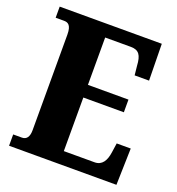

<svg xmlns="http://www.w3.org/2000/svg" viewBox="-130 -820 856 926"><g transform="rotate(20 298.5 -357.0)"><path d="M19 0H570L575 -188H503L496 -140C490 -96 472 -66 434 -66H276V-341H484V-406H276V-649H408C450 -649 464 -626 467 -574L472 -526H546L543 -714H19V-657H62C81 -657 100 -650 100 -600V-109C100 -76 88 -58 64 -58H19Z"/></g></svg>

Font: Noto Serif Armenian Condensed Black
Style: Regular
Weight: 900
Width: 3
Designer: Monotype Design Team
Foundry: Monotype Imaging Inc.
Version: Version 2.008